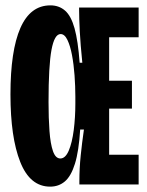

<svg xmlns="http://www.w3.org/2000/svg" viewBox="-20 -688 548 716"><path d="M167 8Q92 8 55.5 -84Q19 -176 19 -336Q19 -499 56 -583.5Q93 -668 168 -668Q200 -668 222.5 -648.5Q245 -629 258 -582.5Q271 -536 277 -454H287Q280 -523 277.5 -571Q275 -619 275 -652V-660H497V-549H387V-387H472V-283H387V-111H497V0H276V-12Q276 -60 281 -108.5Q286 -157 293 -205H279Q274 -124 259.5 -77.5Q245 -31 222 -11.5Q199 8 167 8ZM205 -97Q224 -97 236.5 -126.5Q249 -156 255 -203Q261 -250 261 -302V-328Q261 -366 258 -407Q255 -448 248.5 -482.5Q242 -517 231.5 -539Q221 -561 206 -561Q183 -561 172 -502Q161 -443 161 -307Q161 -247 164.5 -199.5Q168 -152 177.5 -124.5Q187 -97 205 -97Z"/></svg>

Font: Bricolage Grotesque 48pt Condensed Bricolage Grotesque 48pt Condensed Regular
Style: Bold
Weight: 700
Width: 3
Designer: Mathieu Triay
Foundry: Atelier Triay
Version: Version 1.000; ttfautohint (v1.8.4.7-5d5b);gftools[0.9.32]